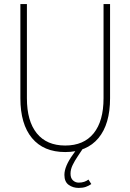

<svg xmlns="http://www.w3.org/2000/svg" viewBox="-20 -730 640 942"><path d="M300 16Q194 16 137 -52.5Q80 -121 80 -248V-710H112V-248Q112 -136 160.5 -76Q209 -16 300 -16Q391 -16 439.5 -76Q488 -136 488 -248V-710H520V-248Q520 -121 463 -52.5Q406 16 300 16ZM366 192Q338 192 317 177Q296 162 296 128Q296 86 338 28L360 -3L386 0L362 36Q347 58 336.5 79.5Q326 101 326 122Q326 144 338 155Q350 166 366 166Q381 166 393 162Q405 158 414 151L428 173Q415 182 400.5 187Q386 192 366 192Z"/></svg>

Font: Geist Mono Thin
Style: Regular
Weight: 100
Monospace: yes
Designer: Basement.studio, Andrés Briganti, Mateo Zaragoza
Foundry: Basement.studio, Vercel, Andrés Briganti, Guido Ferreyra, Mateo Zaragoza
Version: Version 1.500; ttfautohint (v1.8.4.7-5d5b)